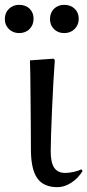

<svg xmlns="http://www.w3.org/2000/svg" viewBox="-61 -761 362 795"><path d="M177 14Q119 14 93 -23.5Q67 -61 67 -143Q67 -188 66.5 -244Q66 -300 65.5 -355Q65 -410 64.5 -452Q64 -494 63 -511L160 -518L166 -513Q163 -474 160 -420Q157 -366 154.5 -309.5Q152 -253 150.5 -205.5Q149 -158 149 -134Q149 -88 163.5 -66.5Q178 -45 209 -45Q226 -45 245.5 -49.5Q265 -54 276 -60L281 -53Q262 -22 233.5 -4Q205 14 177 14ZM205 -624Q179 -624 162.5 -640.5Q146 -657 146 -682Q146 -708 162.5 -724.5Q179 -741 205 -741Q231 -741 248 -725Q265 -709 265 -683Q265 -658 248 -641Q231 -624 205 -624ZM18 -624Q-7 -624 -24 -640.5Q-41 -657 -41 -682Q-41 -708 -24 -724.5Q-7 -741 18 -741Q45 -741 61.5 -725Q78 -709 78 -683Q78 -658 61.5 -641Q45 -624 18 -624Z"/></svg>

Font: Literata 72pt
Style: Regular
Weight: 400
Designer: Latin by Veronika Burian and Jose Scaglione. Greek by Irene Vlachou. Cyrillic by Vera Evstafieva.
Foundry: TypeTogether
Version: Version 3.002